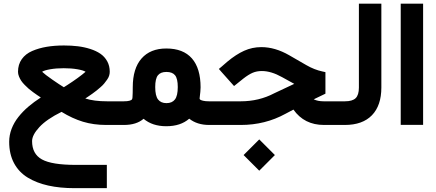

<svg xmlns="http://www.w3.org/2000/svg" viewBox="-20 -671 2342 1031"><path d="M600.6 0H549.8Q482.9 0 425.5 -17.3Q368.2 -34.7 310.5 -70.3Q230.5 -30.8 191.4 11.5Q152.3 53.7 152.3 86.9Q152.3 155.8 205.3 185.1Q258.3 214.4 386.7 214.4H534.2H553.7V233.9V319.8V339.4H534.2H380.9Q301.8 339.4 239 325.4Q176.3 311.5 128.7 282.5Q81.1 253.4 55.2 204.8Q29.3 156.2 29.3 90.3Q29.3 55.2 42.2 21Q55.2 -13.2 78.9 -43Q102.5 -72.8 132.6 -98.4Q162.6 -124 199.2 -147.5Q186.5 -155.8 179.7 -160.4Q172.9 -165 158 -175.8Q143.1 -186.5 134 -194.6Q125 -202.6 112.8 -214.8Q100.6 -227.1 93.8 -237.5Q86.9 -248 81.8 -260.7Q76.7 -273.4 76.7 -285.6Q76.7 -324.7 96.9 -353.3Q117.2 -381.8 152.8 -397.2Q188.5 -412.6 230.7 -419.7Q272.9 -426.8 323.2 -426.8Q363.3 -426.8 397.7 -422.6Q432.1 -418.5 464.4 -408.2Q496.6 -397.9 519.3 -382.3Q542 -366.7 555.7 -342Q569.3 -317.4 569.3 -285.6Q569.3 -274.9 565.9 -264.2Q562.5 -253.4 554.7 -242.7Q546.9 -231.9 539.6 -222.7Q532.2 -213.4 519.5 -202.6Q506.8 -191.9 498.8 -185.1Q490.7 -178.2 476.3 -168.2Q461.9 -158.2 456.3 -154.3Q450.7 -150.4 438 -142.1Q484.9 -127 555.2 -127H600.6Q606 -127 609.4 -106.4Q612.8 -85.9 612.8 -66.9V-61.5Q612.8 -41.5 609.6 -20.8Q606.4 0 600.6 0ZM322.8 -202.6Q330.6 -207.5 342.8 -215.3Q355 -223.1 369.1 -232.7Q383.3 -242.2 396.7 -252Q410.2 -261.7 421.6 -270.8Q433.1 -279.8 439.5 -285.6Q427.7 -293.5 395.3 -299.1Q362.8 -304.7 322.3 -304.7Q282.2 -304.7 250 -299.1Q217.8 -293.5 206.1 -285.6Q221.2 -271 261 -243.4Q300.8 -215.8 322.8 -202.6Z M1118.7 0H1103Q1038.6 0 996.1 -33.7Q949.7 6.8 873 6.8Q798.3 6.8 751 -33.2Q712.9 0 645.5 0H595.7Q589.8 0 586.7 -20.8Q583.5 -41.5 583.5 -61.5V-66.9Q583.5 -85.9 586.9 -106.4Q590.3 -127 595.7 -127H644.5Q664.6 -127 675.3 -130.1Q686 -133.3 688.5 -137Q690.9 -140.6 691.4 -147.9Q692.9 -169.4 692.9 -202.6Q692.9 -303.2 740 -356.9Q787.1 -410.6 873 -410.6Q963.9 -410.6 1010.5 -357.4Q1057.1 -304.2 1057.1 -201.7Q1057.1 -191.4 1055.7 -177.2Q1054.2 -163.1 1053 -153.1Q1051.8 -143.1 1051.8 -142.1Q1051.8 -139.2 1054.7 -136.2Q1057.6 -133.3 1070.1 -130.1Q1082.5 -127 1102.1 -127H1118.7Q1124 -127 1127.4 -106.4Q1130.9 -85.9 1130.9 -66.9V-61.5Q1130.9 -41.5 1127.7 -20.8Q1124.5 0 1118.7 0ZM934.6 -203.6Q934.6 -248.5 920.2 -266.6Q905.8 -284.7 873.5 -284.7Q842.3 -284.7 827.9 -266.6Q813.5 -248.5 813.5 -203.6Q813.5 -156.7 828.6 -137Q843.8 -117.2 874 -117.2Q904.3 -117.2 919.4 -137Q934.6 -156.7 934.6 -203.6Z M1288.1 161.6 1372.1 77.6 1456.1 161.6 1372.1 245.6ZM1777.3 0H1719.7Q1613.8 0 1555.7 -82.5L1513.2 -60.1Q1403.8 0 1273.4 0H1113.8Q1107.9 0 1104.7 -20.8Q1101.6 -41.5 1101.6 -61.5V-66.9Q1101.6 -85.9 1105 -106.4Q1108.4 -127 1113.8 -127H1272.5Q1370.6 -127 1452.1 -169.9L1560.1 -220.7L1494.6 -256.8Q1436 -289.6 1386.2 -289.6Q1358.9 -289.6 1336.9 -280.3Q1314.9 -271 1286.1 -248.5L1251.5 -220.7L1236.8 -209L1224.6 -222.7L1168.5 -285.6L1155.3 -300.8L1170.4 -313.5L1200.2 -339.4Q1247.6 -378.9 1291 -398.4Q1334.5 -418 1383.3 -418Q1457 -418 1532.7 -374.5L1625 -321.3Q1668 -296.4 1711.9 -287.1L1727.5 -283.7V-268.1V-180.2V-168L1716.3 -162.6L1664.6 -137.7Q1686.5 -127 1718.3 -127H1777.3Q1782.7 -127 1786.1 -106.4Q1789.6 -85.9 1789.6 -66.9V-61.5Q1789.6 -41.5 1786.4 -20.8Q1783.2 0 1777.3 0Z M1772.5 -127H1832Q1872.6 -127 1889.9 -144Q1907.2 -161.1 1907.2 -200.7V-631.8V-651.4H1926.8H2008.3H2027.8V-631.8V-201.2Q2027.8 -104.5 1977.3 -52.2Q1926.8 0 1831.5 0H1772.5Q1766.6 0 1763.4 -20.8Q1760.3 -41.5 1760.3 -61.5V-66.9Q1760.3 -85.9 1763.7 -106.4Q1767.1 -127 1772.5 -127Z M2151.4 -651.4H2232.4H2252V-631.8V-20V-0.5H2232.4H2151.4H2131.8V-20V-631.8V-651.4Z"/></svg>

Font: Shabnam FD
Style: Bold-FD
Weight: 700
Foundry: DejaVu fonts team - Redesigned by Saber Rastikerdar - Based on Vazir font
Version: Version 5.0.1